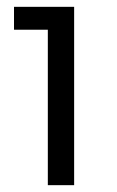

<svg xmlns="http://www.w3.org/2000/svg" viewBox="-20 -765 342 562"><path d="M120 -223H197V-745H21V-678H120Z"/></svg>

Font: Plus Jakarta Sans
Style: Regular
Weight: 400
Designer: Gumpita Rahayu
Foundry: Tokotype
Version: Version 2.004; ttfautohint (v1.8.3)